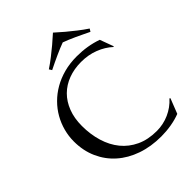

<svg xmlns="http://www.w3.org/2000/svg" viewBox="-260 -1051 1198 1198"><g transform="rotate(-45 338.5 -452.5)"><path d="M636.2 -592.8 631.8 -590.8Q593.8 -626 540.3 -647Q486.8 -668 422.9 -668Q361.3 -668 310.1 -648.7Q258.8 -629.4 221.9 -592.8Q185.1 -556.2 164.6 -502.9Q144 -449.7 144 -381.8Q144 -307.1 163.6 -242.4Q183.1 -177.7 221.7 -130.4Q260.3 -83 318.1 -55.9Q376 -28.8 453.1 -28.8Q481 -28.8 508.8 -34.7Q536.6 -40.5 562.3 -52Q587.9 -63.5 610.6 -79.8Q633.3 -96.2 651.9 -117.2L657.2 -113.8L618.2 -14.2Q581.5 0 537.4 7.6Q493.2 15.1 448.2 15.1Q357.9 15.1 283 -11Q208 -37.1 154.1 -85Q100.1 -132.8 70.1 -200Q40 -267.1 40 -349.1Q40 -395.5 52 -440.4Q64 -485.4 86.9 -525.9Q109.9 -566.4 143.6 -600.3Q177.2 -634.3 220.5 -659.2Q263.7 -684.1 315.7 -698Q367.7 -711.9 428.2 -711.9Q522.5 -711.9 603 -683.1ZM428.2 -921.4Q456.5 -895.5 486.8 -870.1Q513.2 -848.1 544.9 -823.2Q576.7 -798.3 608.4 -777.3L597.2 -759.3Q576.2 -769.5 553.2 -780.5Q530.3 -791.5 508.1 -801.8Q485.8 -812 465.3 -820.6Q444.8 -829.1 428.2 -835Q411.6 -829.1 391.4 -820.6Q371.1 -812 348.9 -802Q326.7 -792 303.7 -781Q280.8 -770 259.3 -759.3L248 -777.3Q279.8 -798.3 311.5 -823.2Q343.3 -848.1 369.6 -870.1Q399.9 -895.5 428.2 -921.4Z"/></g></svg>

Font: Marcellus SC
Style: Regular
Weight: 400
Designer: Astigmatic (AOETI)
Foundry: Astigmatic (AOETI)
Version: Version 1.001